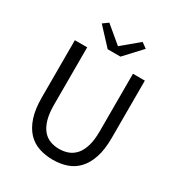

<svg xmlns="http://www.w3.org/2000/svg" viewBox="-198 -976 1042 1119"><g transform="rotate(30 322.5 -416.5)"><path d="M323 12Q273 12 229.5 -2.5Q186 -17 154.5 -50.5Q123 -84 105 -138Q87 -192 87 -271V-656H170V-269Q170 -210 182 -170Q194 -130 214.5 -106Q235 -82 263 -71.5Q291 -61 323 -61Q356 -61 384 -71.5Q412 -82 433 -106Q454 -130 466 -170Q478 -210 478 -269V-656H558V-271Q558 -192 540 -138Q522 -84 490.5 -50.5Q459 -17 416 -2.5Q373 12 323 12ZM279 -706 174 -819 210 -845 320 -753H324L434 -845L470 -819L365 -706Z"/></g></svg>

Font: CV Source Sans
Style: Regular
Weight: 400
Designer: Paul D. Hunt
Foundry: Adobe Systems Incorporated
Version: Version 3.001